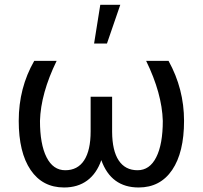

<svg xmlns="http://www.w3.org/2000/svg" viewBox="-20 -787 864 816"><path d="M220.7 -528.3Q153.3 -390.1 149.9 -273.4Q149.9 -174.3 177.7 -118.9Q205.6 -63.5 257.3 -63.5Q310.1 -63.5 337.6 -105.7Q365.2 -147.9 365.2 -229V-376H456.5V-226.6Q457 -146.5 484.6 -105Q512.2 -63.5 564.5 -63.5Q616.2 -63.5 644 -118.7Q671.9 -173.8 671.9 -273.4Q668.5 -390.1 601.1 -528.3H696.3Q762.2 -409.2 762.2 -273.4Q762.2 -139.2 711.7 -64.7Q661.1 9.8 569.3 9.8Q452.1 9.8 410.6 -106.4Q390.6 -49.3 350.6 -19.8Q310.5 9.8 252.4 9.8Q160.6 9.8 110.1 -64.7Q59.6 -139.2 59.6 -273.4Q59.6 -413.6 125.5 -528.3ZM406.2 -766.6H491.2L434.6 -602.1H379.9Z"/></svg>

Font: RobotoInd
Style: Regular
Weight: 400
Designer: Google
Version: Version 2.001101; 2014